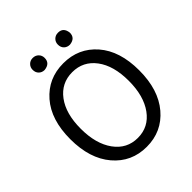

<svg xmlns="http://www.w3.org/2000/svg" viewBox="-246 -1065 1233 1233"><g transform="rotate(-45 371.0 -448.0)"><path d="M371 13Q233 13 145.5 -90Q58 -193 58 -369Q58 -545 145.5 -645.5Q233 -746 371 -746Q509 -746 596.5 -645.5Q684 -545 684 -369Q684 -193 596.5 -90Q509 13 371 13ZM371 -68Q470 -68 529.5 -150Q589 -232 589 -369Q589 -506 529.5 -585.5Q470 -665 371 -665Q272 -665 212.5 -585.5Q153 -506 153 -369Q153 -232 212.5 -150Q272 -68 371 -68ZM256 -800Q233 -800 217.5 -815Q202 -830 202 -855Q202 -878 217.5 -893.5Q233 -909 256 -909Q280 -909 295.5 -893.5Q311 -878 311 -855Q311 -806 256 -800ZM486 -800Q462 -800 446.5 -815Q431 -830 431 -855Q431 -878 446.5 -893.5Q462 -909 486 -909Q534 -909 540 -855Q540 -806 486 -800Z"/></g></svg>

Font: Gothic Nguyen
Style: Regular
Weight: 400
Designer: MORI Takayuki
Version: Version 1.220;July 21, 2023;FontCreator 14.0.0.2814 64-bit